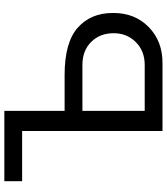

<svg xmlns="http://www.w3.org/2000/svg" viewBox="38 -807 769 885"><g transform="rotate(-90 422.5 -364.5)"><path d="M354 -82H565.9Q629.9 -82 670.9 -123Q711.9 -164.1 711.9 -225.1Q711.9 -288.6 671.4 -329.1Q631.3 -369.1 565.9 -369.1H354ZM261.2 0V-647H29.8V-729H354V-451.2H519Q668.9 -451.2 736.8 -391.1Q805.2 -331.1 805.2 -229V-226.1Q805.2 -127 740.2 -63.5Q675.3 0 575.2 0Z"/></g></svg>

Font: Miedinger*
Style: Book
Weight: 400
Version: Version 001.000